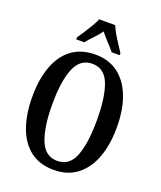

<svg xmlns="http://www.w3.org/2000/svg" viewBox="-168 -1036 963 1150"><g transform="rotate(20 314.0 -460.5)"><path d="M314 10Q223 10 163.5 -36Q104 -82 74 -165Q44 -248 44 -359Q44 -470 74 -552Q104 -634 164 -679.5Q224 -725 315 -725Q401 -725 461 -679.5Q521 -634 552 -551.5Q583 -469 583 -358Q583 -247 552 -164.5Q521 -82 461 -36Q401 10 314 10ZM314 -48Q393 -48 424.5 -130Q456 -212 456 -358Q456 -505 424.5 -586Q393 -667 315 -667Q239 -667 205.5 -586Q172 -505 172 -358Q172 -212 205 -130Q238 -48 314 -48ZM174 -784Q187 -803 204 -829Q221 -855 237 -882Q253 -909 262 -931H364Q373 -909 388.5 -882Q404 -855 421.5 -829Q439 -803 451 -784V-771H400Q384 -791 357.5 -819Q331 -847 312 -872Q294 -846 268.5 -820Q243 -794 225 -771H174Z"/></g></svg>

Font: Noto Serif Georgian ExtraCondensed SemiBold
Style: Regular
Weight: 600
Width: 2
Designer: Monotype Design Team, Akaki Razmadze
Foundry: Google LLC
Version: Version 2.003; ttfautohint (v1.8.4.7-5d5b)